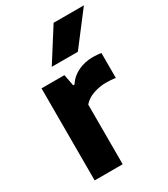

<svg xmlns="http://www.w3.org/2000/svg" viewBox="-198 -898 863 988"><g transform="rotate(-30 233.5 -404.0)"><path d="M64.5 0V-547H200.5L213.5 -479H221Q246 -517 286.2 -535.8Q326.5 -554.5 374 -554.5Q387.5 -554.5 399.8 -553.2Q412 -552 422.5 -550.5V-402Q409 -404.5 393.8 -405.5Q378.5 -406.5 364.5 -406.5Q329 -406.5 291.2 -393.8Q253.5 -381 231 -354.5V0ZM165.5 -616.5 287 -808H467L320.5 -616.5Z"/></g></svg>

Font: Encode Sans SemiExpanded SemiExpanded
Style: Bold
Weight: 700
Width: 6
Designer: Multiple Designers
Foundry: Impallari Type
Version: Version 3.000; ttfautohint (v1.8.3) -l 8 -r 50 -G 200 -x 14 